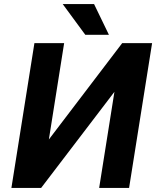

<svg xmlns="http://www.w3.org/2000/svg" viewBox="-20 -923 767 943"><path d="M36 0H182L542 -472L467 0H614L727 -711H580L220 -238L295 -711H149ZM288 -903 399 -752H515L442 -903Z"/></svg>

Font: Asimov Pro
Style: BdObl
Weight: 700
Designer: Google
Version: Version 2.000980; 2014